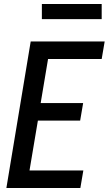

<svg xmlns="http://www.w3.org/2000/svg" viewBox="-20 -943 545 963"><path d="M12 0 134 -735H505L490 -647H221L184 -426H397L382 -338H170L128 -88H398L383 0ZM190 -847V-923H490V-847Z"/></svg>

Font: Iosevka Curly Semibold Oblique
Style: Regular
Weight: 600
Italic angle: -9°
Monospace: yes
Designer: Belleve Invis
Foundry: Belleve Invis
Version: Version 11.1.0; ttfautohint (v1.8.3)